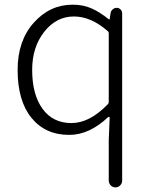

<svg xmlns="http://www.w3.org/2000/svg" viewBox="-20 -564 644 825"><path d="M447.3 211.9V38.1L451.2 -58.6Q451.2 -60.5 449.2 -61.5Q447.3 -62.5 445.3 -61.5Q364.3 15.6 277.3 15.6Q174.8 15.6 115.2 -57.6Q55.7 -130.9 55.7 -263.7Q55.7 -388.7 125 -466.3Q194.3 -543.9 292 -543.9Q336.9 -543.9 372.6 -528.3Q408.2 -512.7 448.2 -480.5Q449.2 -480.5 450.2 -480.5Q451.2 -480.5 451.2 -481.4L455.1 -506.8Q456.1 -516.6 463.9 -523.4Q471.7 -530.3 481.4 -530.3Q491.2 -530.3 498 -523.4Q504.9 -516.6 504.9 -506.8V211.9Q504.9 223.6 496.6 232.4Q488.3 241.2 476.1 241.2Q463.9 241.2 455.6 232.4Q447.3 223.6 447.3 211.9ZM287.1 -35.2Q364.3 -35.2 441.4 -114.3Q447.3 -119.1 447.3 -127V-419.9Q447.3 -427.7 441.4 -431.6Q370.1 -493.2 297.9 -493.2Q221.7 -493.2 169.9 -427.2Q118.2 -361.3 118.2 -263.7Q118.2 -158.2 162.6 -96.7Q207 -35.2 287.1 -35.2Z"/></svg>

Font: Gen Jyuu Gothic P Light
Style: Regular
Weight: 200
Designer: [Source Han Sans]
Ryoko NISHIZUKA  (kana & ideographs); Paul D. Hunt (Latin, Greek & Cyrillic); Wenlong ZHANG  (bopomofo
Version: Version 1.002.20150607